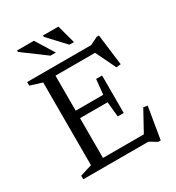

<svg xmlns="http://www.w3.org/2000/svg" viewBox="-210 -998 1060 1156"><g transform="rotate(-30 320.0 -420.0)"><path d="M455 -484.5V-354V-224H413.5L403 -328.5H159.5V-380.5H403L413.5 -484.5ZM586 -487.5 554.5 -484 479 -640 508.5 -624H159.5V-676H490L543 -702.5H559ZM486 -34.5 574 -195 602 -190 565.5 30.5H548.5L497 0H159.5V-52H510ZM44.5 0V-25L127 -50.5V-625.5L44.5 -651V-676H211.5V0ZM283 -743.5H245.5L87 -861V-871H204ZM409 -743.5H377.5L267.5 -861.5V-871H374.5Z"/></g></svg>

Font: Newsreader 16pt 16pt
Style: Regular
Weight: 400
Version: Version 1.003